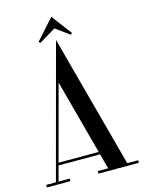

<svg xmlns="http://www.w3.org/2000/svg" viewBox="-149 -936 755 1010"><g transform="rotate(-15 228.0 -430.5)"><path d="M307.4 -743.5 315.9 -750.6 232.4 -861 133.4 -750.6 141.9 -743.5 232.4 -798ZM224.9 -737 172.9 -544V-543.7L30.6 -14H-22.1V0H105.9V-14H44.9L66.9 -96H293.1L315.1 -14H258.4V0H478.4V-14H419.1ZM180.1 -517 289.3 -110H70.7Z"/></g></svg>

Font: Picaflor 36 pt
Style: Regular
Weight: 400
Designer: Ariel Martín Pérez
Foundry: Tunera Type Foundry
Version: Version 1.000;hotconv 1.0.109;makeotfexe 2.5.65596